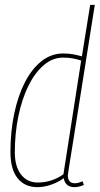

<svg xmlns="http://www.w3.org/2000/svg" viewBox="-20 -760 410 790"><path d="M286 10Q249 10 242 -27Q223 -12 193 -1Q163 10 134 10Q82 10 52.5 -26.5Q23 -63 23 -135Q23 -219 38.5 -292.5Q54 -366 82.5 -421.5Q111 -477 151 -508.5Q191 -540 240 -540Q263 -540 281.5 -536.5Q300 -533 317 -528L351 -740H370Q339 -545 318 -411.5Q297 -278 284 -197Q271 -116 265 -79Q259 -42 259 -39Q259 -6 288 -6Q296 -6 304.5 -8.5Q313 -11 320 -14L325 1Q305 10 286 10ZM135 -9Q165 -9 192 -18Q219 -27 241 -43L314 -511Q298 -516 280.5 -519.5Q263 -523 240 -523Q196 -523 159.5 -491.5Q123 -460 96.5 -406Q70 -352 55.5 -281.5Q41 -211 41 -133Q41 -75 66.5 -42Q92 -9 135 -9Z"/></svg>

Font: Georama SemiCondensed Thin
Style: Italic
Weight: 100
Width: 4
Italic angle: -9°
Designer: Jean-Baptiste Levee
Foundry: Production Type
Version: Version 1.000